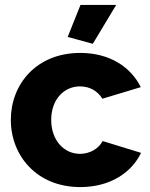

<svg xmlns="http://www.w3.org/2000/svg" viewBox="-20 -750 610 780"><path d="M357 -572 452 -730H307L255 -600ZM306 10C427 10 514 -48 553 -129L397 -177C381 -146 345 -125 305 -125C240 -125 188 -180 188 -263C188 -345 239 -399 305 -399C344 -399 376 -381 396 -349L552 -396C511 -478 426 -535 306 -535C128 -535 24 -408 24 -263C24 -118 129 10 306 10Z"/></svg>

Font: FIGSv2-sans-serif ExtraBold
Style: Regular
Weight: 800
Designer: Matt McInerney, Pablo Impallari, Rodrigo Fuenzalida,Mirko Velimirovic
Foundry: Matt McInerney, Pablo Impallari, Rodrigo Fuenzalida
Version: Version 4.021;hotconv 1.0.109;makeotfexe 2.5.65596